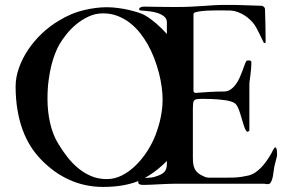

<svg xmlns="http://www.w3.org/2000/svg" viewBox="-20 -735 1157 768"><path d="M647.5 -91.3Q639.6 -83.5 631.6 -75.9Q623.5 -68.4 615.2 -61.5Q587.4 -38.6 558.6 -22.9Q561 -23.4 563.5 -23.4Q565.9 -23.4 566.9 -23.4Q578.6 -24.4 586.4 -25.1Q594.2 -25.9 605 -29.8Q626 -36.1 636.7 -46.6Q647.5 -57.1 647.5 -80.1ZM169.9 -339.4Q169.9 -315.9 172.4 -291.7Q174.8 -267.6 180.2 -243.9Q185.5 -220.2 194.1 -198.2Q202.6 -176.3 214.8 -157.2Q230.5 -131.3 249.8 -106.7Q269 -82 292.7 -62.3Q316.4 -42.5 345 -30.5Q373.5 -18.6 407.2 -18.6Q439 -18.6 468.8 -33.9Q498.5 -49.3 523.9 -74.5Q549.3 -99.6 569.6 -131.3Q589.8 -163.1 602.5 -195.8Q604 -200.7 608.6 -213.6Q613.3 -226.6 618.2 -245.1Q623 -263.7 626.7 -287.1Q630.4 -310.5 630.4 -336.9Q630.4 -360.4 626.7 -387.7Q623 -415 615.5 -444.1Q607.9 -473.1 596.7 -502.4Q585.4 -531.7 570.3 -558.6Q557.1 -581.5 539.6 -603.8Q522 -626 499.8 -643.3Q477.5 -660.6 450.7 -671.1Q423.8 -681.6 392.1 -681.6Q361.8 -681.6 334.5 -668.9Q307.1 -656.2 284.7 -637.5Q262.2 -618.7 245.4 -597.4Q228.5 -576.2 218.3 -558.6Q210.4 -544.9 201.9 -524.4Q193.4 -503.9 186.3 -476.6Q179.2 -449.2 174.6 -414.8Q169.9 -380.4 169.9 -339.4ZM647.5 -645.5Q647.5 -660.2 636.7 -668.9Q626 -677.7 610.4 -682.9Q594.7 -688 577.1 -689.9Q559.6 -691.9 545.9 -692.9Q542.5 -692.9 539.6 -693.6Q536.6 -694.3 536.6 -698.7Q536.6 -701.7 539.1 -703.6Q541.5 -705.6 544.9 -706.8Q548.3 -708 551.8 -708.3Q555.2 -708.5 557.6 -708.5Q561 -708.5 572.3 -708.3Q583.5 -708 600.1 -707.8Q616.7 -707.5 637 -707.3Q657.2 -707 679.2 -707Q716.8 -707 743.9 -708.3Q771 -709.5 793.2 -711.2Q815.4 -712.9 835.7 -714.1Q856 -715.3 879.4 -715.3Q888.7 -715.3 895.8 -715.3Q902.8 -715.3 910.2 -715.3Q917.5 -715.3 926.5 -715.1Q935.5 -714.8 948.5 -714.4Q961.4 -713.9 980.2 -713.4Q999 -712.9 1025.9 -711.9Q1031.2 -711.4 1035.2 -708Q1039.1 -704.6 1040 -699.2Q1041 -665.5 1041.7 -635Q1042.5 -604.5 1042.5 -570.3Q1042.5 -562.5 1040 -562.5Q1039.1 -562.5 1037.1 -563Q1035.2 -563.5 1034.2 -565.9Q1030.3 -573.7 1025.9 -583Q1021.5 -592.3 1016.8 -601.8Q1012.2 -611.3 1007.6 -620.1Q1002.9 -628.9 998.5 -635.3Q992.2 -644.5 981.9 -654.5Q971.7 -664.6 959 -672.9Q946.3 -681.2 931.9 -686.5Q917.5 -691.9 903.3 -692.9Q894.5 -692.9 887.9 -693.1Q881.3 -693.4 875 -693.4Q868.7 -693.4 861.8 -693.4Q855 -693.4 845.7 -693.4Q826.7 -693.4 806.4 -692.4Q786.1 -691.4 767.1 -687.5Q762.7 -686.5 758.3 -684.8Q753.9 -683.1 753.9 -676.8V-371.6Q754.9 -365.2 760.7 -363.3Q788.6 -365.7 820.1 -367.4Q851.6 -369.1 879.4 -369.1Q893.1 -370.1 904.1 -378.2Q915 -386.2 923.3 -397.7Q931.6 -409.2 938 -423.1Q944.3 -437 949.2 -450.2Q954.1 -463.4 957.8 -473.9Q961.4 -484.4 964.8 -489.7Q966.3 -492.2 967.8 -492.7Q969.2 -493.2 976.1 -493.2Q979 -493.2 982.2 -491.9Q985.4 -490.7 985.4 -488.3Q985.4 -470.7 984.1 -457Q982.9 -443.4 981.4 -432.6Q980 -421.9 978.8 -412.8Q977.5 -403.8 977.5 -395.5V-212.9Q976.6 -211.4 975.1 -210.4Q972.7 -208 970.2 -208Q966.3 -208 962.6 -215.1Q959 -222.2 955.3 -232.9Q951.7 -243.7 948 -256.8Q944.3 -270 940.2 -282.7Q936 -295.4 931.4 -305.7Q926.8 -315.9 920.9 -320.8Q915.5 -325.2 905.3 -328.6Q895 -332 882.1 -334Q869.1 -335.9 854.5 -337.2Q839.8 -338.4 826.4 -338.9Q813 -339.4 801.3 -339.4Q789.6 -339.4 782.7 -339.4Q772 -339.4 765.9 -338.1Q759.8 -336.9 756.6 -333Q753.4 -329.1 752.4 -321.8Q751.5 -314.5 751.5 -301.8V-105Q751.5 -90.8 752.9 -80.1Q754.4 -69.3 758.1 -61.3Q761.7 -53.2 767.8 -47.1Q773.9 -41 782.7 -35.6Q789.6 -31.7 798.1 -28.1Q806.6 -24.4 814 -24.4H890.6Q901.9 -24.4 910.9 -24.7Q919.9 -24.9 929.2 -25.6Q938.5 -26.4 948.7 -28.1Q959 -29.8 972.7 -32.7Q987.3 -36.1 1000 -44.4Q1012.7 -52.7 1024.2 -64.5Q1035.6 -76.2 1045.9 -90.8Q1056.2 -105.5 1065.4 -121.6Q1066.9 -124 1070.8 -132.1Q1074.7 -140.1 1079.1 -144.5Q1079.6 -145.5 1081.5 -145.5Q1083.5 -145.5 1085 -142.1Q1088.4 -135.7 1088.4 -116.7Q1088.4 -110.8 1085 -98.9Q1081.5 -86.9 1079.1 -76.2Q1076.7 -67.4 1075.2 -54.2Q1073.7 -41 1071.3 -28.6Q1068.8 -16.1 1064.2 -7.3Q1059.6 1.5 1051.8 1.5Q1048.8 1.5 1046.9 1.2Q1044.9 1 1043.5 1Q1042 0 1035.2 0H675.3Q664.1 0 648.2 0.7Q632.3 1.5 616.2 2.2Q600.1 2.9 585.7 3.7Q571.3 4.4 563 4.4H549.3Q543.9 4.4 538.6 2.2Q533.2 0 533.2 -4.9V-10.7Q503.4 1 468.8 6.8Q434.1 12.7 392.1 12.7Q320.8 12.7 258.1 -15.4Q195.3 -43.5 143.1 -98.1Q120.6 -121.1 102.1 -150.6Q83.5 -180.2 70.3 -216.3Q57.1 -252.4 49.8 -295.7Q42.5 -338.9 42.5 -389.6Q42.5 -425.8 55.9 -463.6Q69.3 -501.5 92.8 -536.4Q116.2 -571.3 147.9 -601.3Q179.7 -631.3 216.3 -652.8Q266.1 -683.1 315.7 -694.6Q365.2 -706.1 407.2 -706.1Q428.2 -706.1 451.2 -703.1Q474.1 -700.2 495.1 -695.3Q516.1 -690.4 533.4 -684.8Q550.8 -679.2 560.5 -673.3Q582 -660.6 604.5 -641.4Q627 -622.1 647.5 -599.1Z"/></svg>

Font: IM FELL French Canon
Style: Regular
Weight: 400
Designer: Igino Marini
Foundry: Igino Marini,
Version: 3.00